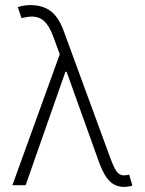

<svg xmlns="http://www.w3.org/2000/svg" viewBox="-20 -737 575 764"><path d="M375 -88.9 245.1 -451.2H240.2L82 0H29.3L217.8 -521L191.4 -592.8Q175.8 -634.3 156.2 -652.6Q136.7 -670.9 106.4 -670.9Q88.9 -670.9 65.4 -665L50.8 -709Q76.2 -716.8 103.5 -716.8Q152.8 -715.8 183.8 -691.2Q214.8 -666.5 234.4 -611.3L418.9 -108.4Q433.1 -69.8 444.3 -54.4Q455.6 -39.1 473.6 -39.1Q478 -39.1 483.4 -40Q488.8 -41 494.1 -42L506.8 2Q488.8 6.8 473.6 6.8Q440.4 6.8 417.2 -15.4Q394 -37.6 375 -88.9Z"/></svg>

Font: Pretendard Std ExtraLight
Style: Regular
Weight: 200
Designer: Base glyphs from Inter by Rasmus Andersson; Hangeul glyphs from Noto Sans CJK(Source Han Sans) by Jang Soo-young and Kan
Foundry: Kil Hyung-jin
Version: Version 1.309